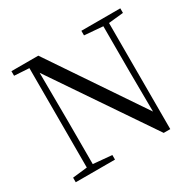

<svg xmlns="http://www.w3.org/2000/svg" viewBox="-158 -905 1111 1089"><g transform="rotate(-30 398.0 -360.5)"><path d="M616 7H659V-688L756 -698V-728H501V-698L622 -688V-395L624 -128L219 -728H43V-698L140 -692V-41L44 -30V0H301V-30L179 -41V-319L177 -640Z"/></g></svg>

Font: Harano Aji Mincho TW
Style: Regular
Weight: 400
Foundry: Masamichi Hosoda
Version: HaranoAjiMinchoTW-Regular version 20230610;ttx 4.39.4